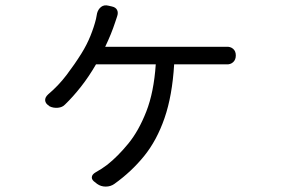

<svg xmlns="http://www.w3.org/2000/svg" viewBox="-20 -623 1040 710"><path d="M394 -599Q408 -596 413 -586Q418 -576 413 -562Q412 -558 410.5 -554.5Q409 -551 406 -541Q392 -498 369 -450H776Q789 -450 798.5 -450Q808 -450 817 -450Q832 -451 842 -442.5Q852 -434 852 -418Q852 -402 842 -393Q832 -384 817 -385Q807 -385 797 -385Q787 -385 776 -385H624Q617 -269 588.5 -186.5Q560 -104 513 -46Q466 12 403 57Q389 67 371 67Q353 67 339 57L333 52Q319 43 319.5 32.5Q320 22 334 14Q356 2 377 -14Q416 -45 454.5 -92Q493 -139 521 -210.5Q549 -282 556 -385H335Q309 -340 279.5 -302.5Q250 -265 221 -237Q211 -226 194 -224.5Q177 -223 163 -230L161 -232Q148 -240 147 -251.5Q146 -263 158 -274Q196 -306 226 -345.5Q256 -385 281 -425Q301 -457 314.5 -490.5Q328 -524 335 -553Q338 -566 339 -574Q343 -589 354 -597.5Q365 -606 381 -602Z"/></svg>

Font: Chiron GoRound TC N
Style: Regular
Weight: 350
Designer: Ryoko NISHIZUKA 西塚涼子 (kana, bopomofo & ideographs); Paul D. Hunt (Latin, Greek & Cyrillic); Sandoll Communications 산돌커뮤니
Foundry: Adobe
Version: Version 1.000;hotconv 1.1.1;makeotfexe 2.6.0